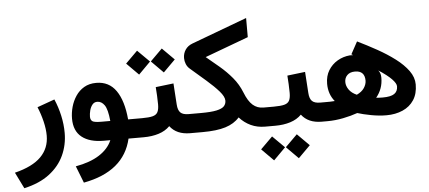

<svg xmlns="http://www.w3.org/2000/svg" viewBox="-93 -868 2847 1273"><g transform="rotate(-5 1330.5 -231.0)"><path d="M269.5 -301.3Q292.5 -248.5 305.4 -190.2Q318.4 -131.8 318.4 -74.7Q318.4 5.4 286.4 74.7Q254.4 144 188.5 194.3Q122.6 244.6 20 267.6L-33.2 159.7Q85.4 130.4 141.8 73.5Q198.2 16.6 198.2 -66.9Q198.2 -110.8 185.8 -162.1Q173.3 -213.4 153.8 -259.8Z M555.2 -386.7Q640.1 -386.7 687 -319.3Q733.9 -252 745.1 -127H784.2V0H736.8Q687 214.8 416.5 265.1L372.6 152.8Q469.7 135.3 530.5 96.2Q591.3 57.1 615.7 0H572.3Q478.5 0 426.8 -41Q375 -82 375 -164.1Q375 -202.6 385.7 -241.7Q396.5 -280.8 418.5 -313.7Q440.4 -346.7 474.4 -366.7Q508.3 -386.7 555.2 -386.7ZM626.5 -127Q619.1 -204.6 599.4 -232.9Q579.6 -261.2 550.8 -261.2Q530.8 -261.2 518.3 -245.6Q505.9 -230 500.2 -207.8Q494.6 -185.5 494.6 -166.5Q494.6 -146 507.1 -136.5Q519.5 -127 567.4 -127Z M1158.7 0H1147Q1057.1 0 1012.7 -58.6Q982.9 -28.3 938 -14.2Q893.1 0 837.4 0H764.6V-127H838.4Q884.8 -127 909.2 -133.5Q933.6 -140.1 942.6 -158Q951.7 -175.8 951.7 -208.5Q951.7 -236.8 950 -267.1Q948.2 -297.4 946.3 -324.2L1065.4 -338.4L1074.7 -197.3Q1077.1 -159.2 1093.8 -143.1Q1110.4 -127 1147.9 -127H1158.7ZM928.7 -496.6 1008.3 -575.7 1087.9 -496.1 1008.3 -416.5ZM764.2 -496.6 843.8 -575.7 923.3 -496.6 843.8 -416.5Z M1293.5 -493.7Q1335.9 -459 1380.6 -421.1Q1425.3 -383.3 1462.9 -338.4Q1500.5 -293.5 1522.5 -237.8Q1545.4 -179.2 1575.2 -153.1Q1605 -127 1646 -127H1660.2V0H1646Q1594.2 0 1551.5 -19.8Q1508.8 -39.6 1476.1 -76.2Q1441.4 -36.6 1382.8 -18.3Q1324.2 0 1230 0H1139.2V-127H1229.5Q1297.9 -127 1334.5 -135Q1371.1 -143.1 1384.8 -158.2Q1398.4 -173.3 1398.4 -194.8Q1398.4 -221.2 1366.7 -257.6Q1335 -293.9 1285.2 -337.2Q1235.4 -380.4 1181.6 -426.8Q1165.5 -440.4 1157.7 -460Q1149.9 -479.5 1149.9 -499.5Q1149.9 -530.3 1166.3 -554.7Q1182.6 -579.1 1213.4 -590.8L1583 -728.5V-601.1Z M2034.7 0H2022.9Q1933.1 0 1888.7 -58.6Q1858.9 -28.3 1814 -14.2Q1769 0 1713.4 0H1640.6V-127H1714.4Q1760.7 -127 1785.2 -133.5Q1809.6 -140.1 1818.6 -158Q1827.6 -175.8 1827.6 -208.5Q1827.6 -236.8 1825.9 -267.1Q1824.2 -297.4 1822.3 -324.2L1941.4 -338.4L1950.7 -197.3Q1953.1 -159.2 1969.7 -143.1Q1986.3 -127 2023.9 -127H2034.7ZM1771 147.9 1850.6 68.8 1930.2 148.4 1850.6 228ZM1606.4 147.9 1686 68.8 1765.6 147.9 1686 228Z M2302.2 -509.8Q2367.2 -478 2431.4 -442.4Q2495.6 -406.7 2548.6 -366.7Q2601.6 -326.7 2633.3 -283Q2665 -239.3 2665 -191.9Q2665 -130.4 2637.7 -88.6Q2610.4 -46.9 2562.5 -25.9Q2514.6 -4.9 2454.1 -4.9Q2405.8 -4.9 2351.6 -15.1Q2297.4 -25.4 2262.2 -36.6Q2220.2 -21.5 2166.3 -10.7Q2112.3 0 2061.5 0H2015.1V-127H2055.7Q2075.2 -127 2090.3 -127.2Q2105.5 -127.4 2120.6 -128.9Q2080.1 -177.7 2080.1 -247.1Q2080.1 -298.3 2103 -335.9Q2126 -373.5 2163.8 -395.8Q2201.7 -418 2246.6 -421.9Q2258.3 -422.4 2268.6 -421.4L2257.3 -427.7ZM2270 -157.7Q2303.2 -172.9 2319.3 -196.8Q2335.4 -220.7 2335.9 -245.6Q2335.9 -312 2271 -312Q2237.8 -312 2219.5 -293.9Q2201.2 -275.9 2201.2 -248Q2201.2 -222.2 2218.3 -197.5Q2235.4 -172.9 2270 -157.7ZM2425.8 -305.7Q2435.1 -293.9 2438.5 -282.2Q2441.9 -270.5 2441.9 -255.4Q2441.9 -182.1 2396 -126.5Q2407.2 -125.5 2419.2 -125Q2431.2 -124.5 2440.4 -124.5Q2493.2 -124.5 2516.8 -140.6Q2540.5 -156.7 2540.5 -190.4Q2540.5 -209.5 2512 -239Q2483.4 -268.6 2425.8 -305.7Z"/></g></svg>

Font: Vazir FD
Style: Bold-FD
Weight: 700
Designer: Saber Rastikerdar
Foundry: Saber Rastikerdar
Version: Version 30.1.0